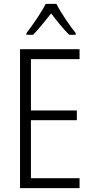

<svg xmlns="http://www.w3.org/2000/svg" viewBox="-20 -967 480 987"><path d="M270 -947H215C193 -903 147 -837 116 -797V-788H150C178 -816 213 -861 243 -898C272 -860 305 -818 336 -788H369V-797C342 -830 293 -901 270 -947ZM389 0V-51H139V-349H375V-399H139V-663H389V-714H83V0Z"/></svg>

Font: Noto Sans Armenian Condensed Light
Style: Regular
Weight: 300
Width: 3
Designer: Monotype Design Team
Foundry: Monotype Imaging Inc.
Version: Version 2.008